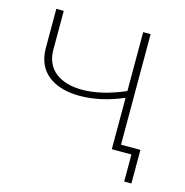

<svg xmlns="http://www.w3.org/2000/svg" viewBox="-97 -610 794 822"><g transform="rotate(15 300.0 -199.5)"><path d="M438 0H525V120H557V-29H471V-519H438V-258C369 -228 305 -213 249 -213C150 -213 86 -260 86 -346V-519H53V-345C53 -238 131 -185 246 -185C304 -185 371 -199 438 -228Z"/></g></svg>

Font: Chess Sans ExtraLight
Style: Regular
Weight: 275
Designer: Wolf Bōese
Foundry: Wolf Bōese
Version: Version 7.223;Glyphs 3.3 (3306)